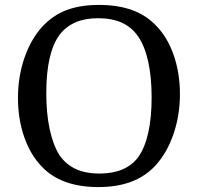

<svg xmlns="http://www.w3.org/2000/svg" viewBox="-20 -750 804 780"><path d="M711 -368Q711 -281 684.5 -204.5Q658 -128 611 -77Q570 -33 512.5 -11.5Q455 10 380 10Q304 10 246 -11Q188 -32 149 -74Q103 -122 78 -194.5Q53 -267 53 -352Q53 -439 79.5 -515.5Q106 -592 153 -643Q195 -688 250.5 -709Q306 -730 382 -730Q458 -730 515.5 -709.5Q573 -689 614 -646Q661 -598 686 -525Q711 -452 711 -368ZM168 -372Q168 -289 182 -224.5Q196 -160 222 -119Q248 -82 287.5 -63.5Q327 -45 385 -45Q491 -45 541 -111Q568 -148 582 -209.5Q596 -271 596 -354Q596 -437 582 -500Q568 -563 541 -602Q515 -640 474.5 -658Q434 -676 379 -676Q326 -676 287.5 -659.5Q249 -643 223 -610Q168 -537 168 -372Z"/></svg>

Font: Domine
Style: Regular
Weight: 400
Designer: Pablo Impallari, Rodrigo Fuenzalida, Brenda Gallo
Foundry: Pablo Impallari, Rodrigo Fuenzalida, Brenda Gallo
Version: Version 2.000;September 19, 2022;FontCreator 14.0.0.2877 64-